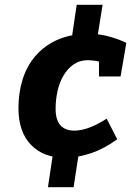

<svg xmlns="http://www.w3.org/2000/svg" viewBox="-20 -759 563 801"><path d="M180 22 203 -131 252 -101Q163 -100 110 -154Q57 -208 57 -308Q57 -372 74 -426.5Q91 -481 125 -522Q159 -563 208 -587.5Q257 -612 321 -617L277 -584L300 -739H408L384 -589L348 -618Q397 -618 439.5 -605.5Q482 -593 507 -580L483 -440H393V-502Q382 -505 369 -506.5Q356 -508 347 -508Q313 -508 287.5 -490.5Q262 -473 245 -444Q228 -415 220 -379Q212 -343 212 -305Q212 -259 232 -236.5Q252 -214 290 -214Q319 -214 353.5 -227Q388 -240 425 -264L469 -178Q415 -139 364.5 -121.5Q314 -104 265 -101L311 -134L287 22Z"/></svg>

Font: Bitter Thin ExtraBold
Style: Italic
Weight: 800
Italic angle: -9°
Version: Version 2.002